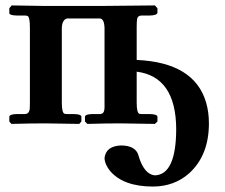

<svg xmlns="http://www.w3.org/2000/svg" viewBox="-20 -454 827 705"><path d="M89.8 -353Q89.8 -391.6 81.1 -395.5Q76.7 -397 70.8 -397H42Q15.1 -397.5 14.2 -405.8V-423.8L22.9 -434.1L147 -432.1H221.2H346.2Q346.7 -432.1 548.8 -434.1L558.1 -423.8V-407.2Q556.2 -397.5 529.8 -397H500Q485.8 -397 483.4 -383.8Q481.9 -374.5 481.9 -354V-233.9Q693.8 -224.6 736.8 -77.6Q747.1 -42.5 747.1 -1Q747.1 116.2 674.8 182.1Q620.6 230.5 542 231Q433.1 231 384.3 173.8Q364.7 149.9 363.8 126Q369.1 82.5 423.8 80.1Q477.1 80.1 488.3 115.7Q488.8 117.2 488.8 118.2Q508.8 185.5 547.9 189.9Q626.5 188 627 20Q626 -172.4 481.9 -190.9V-77.1Q481.9 -40 491.7 -36.1Q495.6 -35.2 500 -35.2H529.8Q556.6 -34.7 558.1 -25.9V-7.8L548.8 1L419.9 -1Q368.7 -1 300.8 1L292 -7.8V-25.9Q293.9 -34.7 318.8 -35.2H346.2Q361.3 -35.2 363.3 -51.8Q364.3 -60.1 363.8 -77.1V-351.1Q362.8 -385.7 346.2 -386.2H226.1Q208 -381.3 207 -351.1V-77.1Q207 -41 216.3 -36.6Q220.7 -35.2 226.1 -35.2H251Q277.8 -34.7 278.8 -25.9V-7.8L271 1L146 -1Q93.8 -1 22 1L14.2 -7.8V-25.9Q16.1 -34.7 41 -35.2H70.8Q85.9 -35.2 88.9 -51.8Q89.8 -60.5 89.8 -77.1Z"/></svg>

Font: Linux Libertine O
Style: Bold
Weight: 700
Designer: Philipp H. Poll
Foundry: Philipp H. Poll
Version: Version 5.0.0